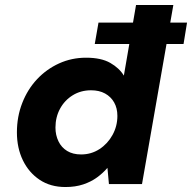

<svg xmlns="http://www.w3.org/2000/svg" viewBox="-20 -740 772 772"><path d="M361 -563 376 -649H732L718 -563ZM243 12Q183 12 139.5 -17Q96 -46 72 -95.5Q48 -145 48 -208Q48 -271 69.5 -326Q91 -381 129 -421.5Q167 -462 217.5 -485Q268 -508 326 -508Q387 -508 423.5 -487Q460 -466 478 -436L527 -720H677L551 0H418L412 -65Q394 -44 370 -26.5Q346 -9 314.5 1.5Q283 12 243 12ZM306 -119Q347 -119 380 -140.5Q413 -162 432.5 -197.5Q452 -233 452 -274Q452 -305 439 -328Q426 -351 402.5 -364Q379 -377 346 -377Q305 -377 272.5 -357Q240 -337 221.5 -303Q203 -269 203 -227Q203 -197 215 -172Q227 -147 250 -133Q273 -119 306 -119Z"/></svg>

Font: DM Sans 24pt Black
Style: Italic
Weight: 900
Italic angle: -10°
Designer: Colophon Foundry, Jonny Pinhorn
Foundry: Colophon Foundry
Version: Version 4.004;gftools[0.9.30]